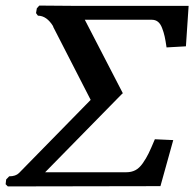

<svg xmlns="http://www.w3.org/2000/svg" viewBox="-28 -667 696 688"><path d="M647.9 -646 638.2 -501 568.8 -497.1Q565.4 -521 562 -536.4Q558.6 -551.8 552.7 -566.9Q546.9 -582 537.8 -589.1Q528.8 -596.2 516.1 -596.2H275.9L412.1 -333L405.8 -327.1L133.8 -49.8H424.8Q442.9 -49.8 457 -57.1Q471.2 -64.5 483.4 -81.8Q495.6 -99.1 504.4 -117.2Q513.2 -135.3 526.9 -168L592.8 -165L546.9 0L0 1L-7.8 -6.8L-5.9 -23.9L4.9 -35.2Q28.3 -35.2 40 -46.9L296.9 -309.1L162.1 -571.8H163.1Q139.6 -610.8 107.9 -610.8L101.1 -620.1L104 -637.2L112.8 -647L237.8 -646Z"/></svg>

Font: Linux Libertine G
Style: Bold Italic
Weight: 700
Italic angle: -11.5°
Designer: Philipp H. Poll
Foundry: Philipp H. Poll
Version: Version 4.1.0